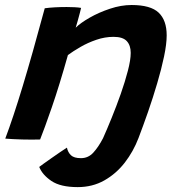

<svg xmlns="http://www.w3.org/2000/svg" viewBox="-20 -550 705 766"><path d="M140 6.5Q126 7 107 7Q88 7 68.5 6.5Q52 6 31 5Q10 4 1 3Q32.5 -80.5 70.5 -206Q108.5 -331.5 158.5 -517Q176 -519.5 199.2 -520.8Q222.5 -522 246 -522Q262.5 -522 277.5 -521.2Q292.5 -520.5 303.5 -518.5Q302.5 -514 298.8 -499.2Q295 -484.5 290.2 -467.5Q285.5 -450.5 282 -439.5Q301 -458.5 337.8 -479.5Q374.5 -500.5 418.8 -515.2Q463 -530 505 -530Q581 -530 613 -499.5Q645 -469 645 -409Q645 -374.5 634.5 -324.5Q624 -274.5 607.2 -217.8Q590.5 -161 570.8 -104.2Q551 -47.5 532.5 1Q512 54.5 477.8 98.8Q443.5 143 396.2 169.8Q349 196.5 290 196.5Q221.5 196.5 185.2 172Q149 147.5 136.5 116Q140 113 153.8 103.2Q167.5 93.5 185.2 81Q203 68.5 219.8 57Q236.5 45.5 247 39Q251 58 263.2 69.5Q275.5 81 303 81Q332 81 352.2 59Q372.5 37 391 1.5Q406.5 -33 425.5 -79.8Q444.5 -126.5 461.8 -175.5Q479 -224.5 490.2 -267.8Q501.5 -311 501.5 -339Q501.5 -369 485.8 -386Q470 -403 433 -403Q398.5 -403 364.2 -391.2Q330 -379.5 300.8 -362.5Q271.5 -345.5 251 -330.5Q217 -209.5 186.8 -122Q156.5 -34.5 140 6.5Z"/></svg>

Font: Grandstander SemiBold
Style: Italic
Weight: 600
Italic angle: -15°
Designer: Tyler Finck
Foundry: Etcetera Type Co
Version: Version 1.200; ttfautohint (v1.8.3)